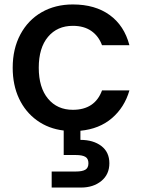

<svg xmlns="http://www.w3.org/2000/svg" viewBox="-20 -580 640 862"><path d="M438 -174H561Q539 -98 482.5 -49.5Q426 -1 341 7V48Q399 48 435 75.5Q471 103 471 153Q471 203 435 232.5Q399 262 344 262H212V190H321Q349 190 363 182Q377 174 377 153Q377 132 363 124Q349 116 321 116H266V6Q198 -2 146 -39.5Q94 -77 65.5 -137.5Q37 -198 37 -276Q37 -361 71.5 -425.5Q106 -490 167 -525Q228 -560 307 -560Q407 -560 472.5 -512.5Q538 -465 561 -377H438Q423 -418 390 -441Q357 -464 307 -464Q237 -464 195.5 -414.5Q154 -365 154 -276Q154 -187 195.5 -137Q237 -87 307 -87Q406 -87 438 -174Z"/></svg>

Font: Poppins Medium A&M
Style: Regular
Weight: 500
Designer: Ninad Kale (Devanagari), Jonny Pinhorn (Latin)
Foundry: Indian Type Foundry
Version: 4.004